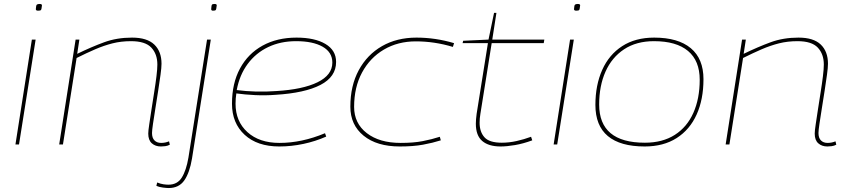

<svg xmlns="http://www.w3.org/2000/svg" viewBox="-20 -730 4286 970"><path d="M180 -710Q192 -710 192 -703Q190 -683 187 -679.5Q184 -676 172 -676Q168 -676 164.5 -677.5Q161 -679 161 -684Q162 -703 166 -706.5Q170 -710 180 -710ZM58 0 141 -530H160L76 0Z M362 -530H381L370 -458Q442 -493 506 -516.5Q570 -540 647 -540Q723 -540 759.5 -505Q796 -470 796 -408Q796 -389 791 -352.5Q786 -316 779 -271Q772 -226 765 -182.5Q758 -139 753 -105Q748 -71 748 -58Q748 -33 760.5 -20.5Q773 -8 794 -8Q815 -8 834 -16L838 1Q827 7 814.5 8.5Q802 10 793 10Q765 10 747 -6Q729 -22 729 -55Q729 -69 734 -102Q739 -135 745.5 -178Q752 -221 759 -264.5Q766 -308 770.5 -345Q775 -382 775 -404Q775 -457 744.5 -489.5Q714 -522 642 -522Q592 -522 548.5 -511Q505 -500 461 -481Q417 -462 367 -437L298 0H279Z M1064 -710Q1075 -710 1075 -703Q1073 -683 1070 -679.5Q1067 -676 1056 -676Q1047 -676 1047 -684Q1048 -703 1051 -706.5Q1054 -710 1064 -710ZM1045 -530 950 71Q938 143 911 181.5Q884 220 832 220Q822 220 802.5 217.5Q783 215 770 209L774 192Q792 199 806 201Q820 203 831 203Q876 203 898.5 167Q921 131 932 66L1026 -530Z M1628 -40Q1574 -16 1513 -3Q1452 10 1391 10Q1280 10 1216 -49Q1152 -108 1152 -206Q1152 -309 1192.5 -384Q1233 -459 1306.5 -499.5Q1380 -540 1478 -540Q1570 -540 1624 -508Q1678 -476 1678 -417Q1678 -342 1599 -301Q1520 -260 1372 -251Q1321 -247 1269 -249.5Q1217 -252 1174 -258Q1170 -233 1170 -206Q1170 -117 1230 -62.5Q1290 -8 1392 -8Q1505 -8 1622 -57ZM1476 -522Q1397 -522 1334.5 -492Q1272 -462 1231 -406.5Q1190 -351 1176 -275Q1221 -269 1272.5 -267.5Q1324 -266 1376 -270Q1510 -278 1584.5 -314.5Q1659 -351 1659 -414Q1659 -466 1610 -494Q1561 -522 1476 -522Z M2000 10Q1884 10 1817 -44.5Q1750 -99 1750 -191Q1750 -297 1792.5 -375.5Q1835 -454 1910 -497Q1985 -540 2084 -540Q2180 -540 2274 -512L2268 -493Q2175 -521 2081 -521Q1990 -521 1919.5 -479.5Q1849 -438 1809 -363.5Q1769 -289 1769 -190Q1769 -107 1833 -57.5Q1897 -8 2004 -8Q2069 -8 2115.5 -17Q2162 -26 2202 -39L2207 -21Q2166 -8 2117 1Q2068 10 2000 10Z M2663 -39 2669 -21Q2623 -4 2581.5 3Q2540 10 2509 10Q2449 10 2416.5 -17.5Q2384 -45 2384 -105Q2384 -114 2385 -128Q2386 -142 2388 -155L2445 -512H2317L2320 -524L2448 -530L2476 -665H2488L2467 -530H2730L2727 -512H2464L2407 -155Q2403 -131 2403 -110Q2403 -64 2427.5 -36.5Q2452 -9 2515 -9Q2552 -9 2590 -17.5Q2628 -26 2663 -39Z M2899 -710Q2911 -710 2911 -703Q2909 -683 2906 -679.5Q2903 -676 2891 -676Q2887 -676 2883.5 -677.5Q2880 -679 2880 -684Q2881 -703 2885 -706.5Q2889 -710 2899 -710ZM2777 0 2860 -530H2879L2795 0Z M3237 10Q3114 10 3051 -42.5Q2988 -95 2988 -200Q2988 -300 3022.5 -377Q3057 -454 3123.5 -497Q3190 -540 3285 -540Q3406 -540 3470 -486.5Q3534 -433 3534 -330Q3534 -228 3499.5 -151.5Q3465 -75 3398.5 -32.5Q3332 10 3237 10ZM3238 -9Q3327 -9 3389 -48.5Q3451 -88 3483 -160Q3515 -232 3515 -327Q3515 -423 3456 -472.5Q3397 -522 3284 -522Q3195 -522 3133 -481Q3071 -440 3039 -368Q3007 -296 3007 -202Q3007 -9 3238 -9Z M3729 -530H3748L3737 -458Q3809 -493 3873 -516.5Q3937 -540 4014 -540Q4090 -540 4126.5 -505Q4163 -470 4163 -408Q4163 -389 4158 -352.5Q4153 -316 4146 -271Q4139 -226 4132 -182.5Q4125 -139 4120 -105Q4115 -71 4115 -58Q4115 -33 4127.5 -20.5Q4140 -8 4161 -8Q4182 -8 4201 -16L4205 1Q4194 7 4181.5 8.5Q4169 10 4160 10Q4132 10 4114 -6Q4096 -22 4096 -55Q4096 -69 4101 -102Q4106 -135 4112.5 -178Q4119 -221 4126 -264.5Q4133 -308 4137.5 -345Q4142 -382 4142 -404Q4142 -457 4111.5 -489.5Q4081 -522 4009 -522Q3959 -522 3915.5 -511Q3872 -500 3828 -481Q3784 -462 3734 -437L3665 0H3646Z"/></svg>

Font: Georama Extended Thin
Style: Italic
Weight: 100
Width: 7
Italic angle: -9°
Designer: Jean-Baptiste Levee
Foundry: Production Type
Version: Version 1.000